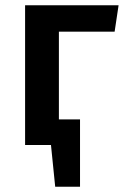

<svg xmlns="http://www.w3.org/2000/svg" viewBox="-20 -549 469 727"><path d="M283 158H189L173 0H75V-529H429L414 -429H203V-97H283Z"/></svg>

Font: Trujillo Medium
Style: Regular
Weight: 500
Designer: Fira Sans original fonts by bBox Type GmbH, Carrois Corporate GbR, & Edenspiekermann AG / Changes by Cristiano Sobral
Foundry: Fira Sans original fonts by bBox Type GmbH, Carrois Corporate GbR, & Edenspiekermann AG / Changes by Cristiano Sobral
Version: Version 4.301;October 17, 2021;FontCreator 14.0.0.2814 64-bi